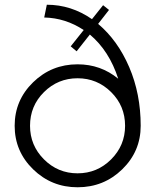

<svg xmlns="http://www.w3.org/2000/svg" viewBox="-20 -782 658 812"><path d="M395 -681Q478 -611 526.5 -498Q575 -385 575 -250Q575 -142 497 -66Q419 10 308 10Q198 10 120 -66Q42 -142 42 -250Q42 -358 120 -434Q198 -510 308 -510Q406 -510 480 -449Q442 -567 360 -636L304 -565L279 -586L334 -655Q257 -706 167 -708L178 -762Q281 -762 369 -701L416 -760L441 -740ZM509 -250Q509 -334 450 -392.5Q391 -451 308 -451Q225 -451 166 -392.5Q107 -334 107 -250Q107 -167 166 -108Q225 -49 308 -49Q391 -49 450 -108Q509 -167 509 -250Z"/></svg>

Font: Orkney Light
Style: Regular
Weight: 300
Designer: Samuel Oakes and Alfredo Marco Pradil
Foundry: Alfredo Marco Pradil
Version: 1.0; ttfautohint (v1.5)